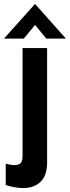

<svg xmlns="http://www.w3.org/2000/svg" viewBox="-54 -736 353 970"><path d="M-25 199V91Q-1 98 18 98Q40 98 50 88.5Q60 79 60 51V-493H184V85Q184 150 151.5 182Q119 214 63 214Q23 214 -25 199ZM123 -716 279 -541H180L123 -610L66 -541H-34Z"/></svg>

Font: Hanken Grotesk
Style: Bold
Weight: 700
Designer: Alfredo Marco Pradil
Foundry: Hanken Design Co.
Version: Version 3.014